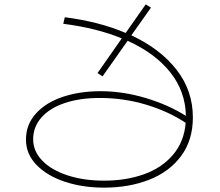

<svg xmlns="http://www.w3.org/2000/svg" viewBox="-20 -834 1009 880"><path d="M864 -296Q864 -192 810.5 -119.5Q757 -47 664.5 -10.5Q572 26 457 26Q359 26 277.5 -1Q196 -28 147.5 -78Q99 -128 99 -194Q99 -263 144.5 -313.5Q190 -364 267.5 -390Q345 -416 441 -416Q543 -416 647 -385Q751 -354 832 -303Q830 -415 760.5 -502.5Q691 -590 565 -647L450 -484L427 -499L538 -658Q425 -705 270 -725L277 -755Q434 -735 556 -683L648 -814L672 -799L582 -672Q715 -610 789.5 -514Q864 -418 864 -296ZM831 -271Q751 -324 649 -354.5Q547 -385 437 -385Q345 -385 276 -361.5Q207 -338 169.5 -295Q132 -252 132 -196Q132 -141 173.5 -98Q215 -55 289 -30.5Q363 -6 457 -6Q557 -6 639 -35Q721 -64 772.5 -124Q824 -184 831 -271Z"/></svg>

Font: BioRhyme Expanded ExtraLight
Style: Regular
Weight: 275
Width: 7
Designer: Aoife Mooney
Foundry: Aoife Mooney Type
Version: Version 1.000